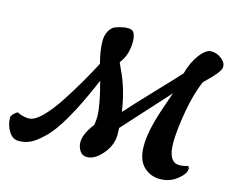

<svg xmlns="http://www.w3.org/2000/svg" viewBox="-220 -836 1204 1000"><g transform="rotate(15 382.0 -336.0)"><path d="M667 -427 443 -180Q444 -168 444 -145Q444 -87 402.5 -38.5Q361 10 319 10Q294 10 280.5 -11Q267 -32 267 -57Q267 -102 314 -162Q318 -190 318 -206Q318 -266 284 -392Q171 -125 85 -44Q44 -5 15.5 8Q-13 21 -45.5 21Q-78 21 -99 -12Q-120 -45 -120 -86Q-120 -101 -89 -122Q-56 -106 -25.5 -106Q5 -106 44.5 -145Q84 -184 126 -248Q196 -355 260 -477Q242 -544 242 -595Q242 -646 275 -674Q282 -680 306.5 -687Q331 -694 352.5 -694Q374 -694 382 -685Q396 -668 396 -633Q396 -559 357 -512Q358 -509 374 -474Q419 -380 435 -264Q481 -316 577.5 -417.5Q674 -519 694 -542Q710 -603 742.5 -646.5Q775 -690 804 -690Q833 -690 858.5 -671Q884 -652 884 -628Q884 -607 847 -568Q837 -558 832.5 -553Q828 -548 816.5 -537Q805 -526 803 -524Q772 -456 753.5 -351Q735 -246 735 -179Q735 -74 796 -74Q817 -74 841 -82Q848 -76 848 -67Q848 -41 808.5 -9.5Q769 22 716 22Q663 22 627 -14Q591 -50 591 -123Q591 -201 629 -316Q641 -353 667 -427Z"/></g></svg>

Font: Clara
Style: Regular
Weight: 400
Designer: Proyecto DEMO
Foundry: Proyecto DEMO
Version: Version 1.002